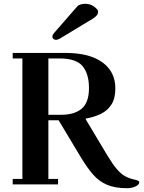

<svg xmlns="http://www.w3.org/2000/svg" viewBox="-20 -972 759 1012"><path d="M256 -779Q256 -785 259 -789.5Q262 -794 265 -798L386 -937Q393 -945 404.5 -948.5Q416 -952 428 -952Q457 -952 477 -936.5Q497 -921 497 -911Q497 -898 488.5 -889Q480 -880 468 -873L298 -770Q293 -767 286.5 -764.5Q280 -762 275 -762Q267 -762 261.5 -767Q256 -772 256 -779ZM47 0V-29H98V-664H47V-693H326Q451 -693 519.5 -643.5Q588 -594 588 -506Q588 -454 568 -422Q548 -390 513 -372.5Q478 -355 432 -347V-343L545 -154Q574 -106 596 -80.5Q618 -55 639 -43.5Q660 -32 686 -26Q697 -24 705.5 -20.5Q714 -17 714 -12Q714 2 693.5 11Q673 20 651 20Q588 20 545.5 2.5Q503 -15 471.5 -51Q440 -87 408 -140L289 -338H235V-29H286V0ZM235 -367H302Q373 -367 411 -399.5Q449 -432 449 -508Q449 -582 415.5 -623Q382 -664 293 -664H235Z"/></svg>

Font: Monomakh
Style: Regular
Weight: 400
Version: Version 1.200; ttfautohint (v1.8.4.7-5d5b)